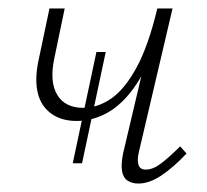

<svg xmlns="http://www.w3.org/2000/svg" viewBox="-20 -430 490 454"><path d="M161 -144Q125 -144 101 -161.5Q77 -179 69.5 -209.5Q62 -240 70 -282L97 -410H133L108 -290Q97 -236 115.5 -205.5Q134 -175 177 -175Q211 -175 243 -197Q275 -219 303 -270.5Q331 -322 352 -410H372Q357 -339 334 -288.5Q311 -238 284 -206Q257 -174 225.5 -159Q194 -144 161 -144ZM307 4Q292 4 281.5 -3Q271 -10 268.5 -26Q266 -42 271 -67L352 -410H388L308 -69Q304 -51 307.5 -40Q311 -29 325 -29Q342 -29 361.5 -44Q381 -59 406 -84L421 -67Q390 -34 361.5 -15Q333 4 307 4ZM152 -44 208 -307H230L174 -44Z"/></svg>

Font: Ysabeau Office ExtraLight
Style: Italic
Weight: 250
Italic angle: -12°
Designer: Christian Thalmann (Catharsis Fonts)
Version: Version 2.001;gftools[0.9.30]; featfreeze: tnum,lnum,ss02